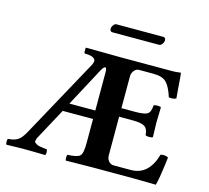

<svg xmlns="http://www.w3.org/2000/svg" viewBox="-115 -954 1185 1090"><g transform="rotate(15 478.0 -409.0)"><path d="M702.1 -770H428.2Q413.1 -770 413.1 -788.1Q413.1 -797.9 421.1 -808.8Q429.2 -819.8 438 -819.8H713.9Q728 -819.8 728 -803.2Q728 -792 720 -781Q711.9 -770 702.1 -770ZM111.8 -102.1 363.8 -562Q377.9 -587.9 363.5 -600.3Q349.1 -612.8 312 -612.8Q304.2 -612.8 304.2 -620.1V-645L306.2 -647L513.2 -645H811Q836.9 -645 859.9 -648.9Q863.8 -648.9 863.8 -646Q864.7 -643.1 866.9 -615.5Q869.1 -587.9 871.6 -553Q874 -518.1 876 -501Q857.9 -492.2 833 -496.1Q814.9 -554.2 791 -578.6Q767.1 -603 714.8 -603H629.9Q612.8 -603 600.8 -588.1Q588.9 -573.2 588.9 -554.2V-367.2H669.9Q723.1 -367.2 741 -378.2Q758.8 -389.2 761.2 -429.2Q766.1 -434.1 783 -434.1Q799.8 -434.1 804.2 -429.2Q802.2 -369.1 801.8 -342.8Q801.8 -324.7 804.2 -254.9Q800.3 -250 783.2 -250Q766.1 -250 761.2 -254.9Q759.3 -290 740.2 -303.5Q721.2 -316.9 669.9 -316.9H588.9V-89.8Q588.9 -69.8 600.8 -55.9Q612.8 -42 629.9 -42H731Q835.9 -42 872.1 -169.9Q897.9 -175.8 917 -165Q915 -149.9 910.4 -113.5Q905.8 -77.1 900.9 -48.6Q896 -20 890.1 2Q800.3 0 752 0H516.1Q411.1 1 361.8 2Q357.9 -2 357.9 -14.9Q357.9 -27.8 361.8 -32.2Q418 -34.2 433.6 -48.6Q449.2 -63 449.2 -122.1V-266.1H271L169.9 -79.1Q167 -69.3 165 -62.3Q163.1 -55.2 169.9 -50Q176.8 -44.9 182.4 -42Q188 -39.1 199.5 -37.1Q210.9 -35.2 219 -34.2Q227.1 -33.2 238.8 -32.2Q243.7 -28.3 243.9 -15.1Q244.1 -2 238.8 2Q164.6 0 106 0Q85.9 0 12.2 2Q8.3 -2 8.1 -14.9Q7.8 -27.8 12.2 -32.2Q48.3 -34.2 69.1 -47.6Q89.8 -61 111.8 -102.1ZM296.9 -315.9H449.2V-544.9Q449.2 -558.1 445.6 -564Q441.9 -569.8 435.1 -565.4Q428.2 -561 419.9 -545.9Z"/></g></svg>

Font: Linux Libertine
Style: Bold
Weight: 700
Designer: Philipp H. Poll
Foundry: Philipp H. Poll
Version: Version 5.0.3